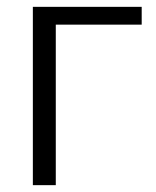

<svg xmlns="http://www.w3.org/2000/svg" viewBox="-20 -541 455 561"><path d="M394 -469H143V0H76V-521H394Z"/></svg>

Font: PTCRaleway
Style: Regular
Weight: 400
Designer: Matt McInerney, Pablo Impallari, Rodrigo Fuenzalida
Foundry: Matt McInerney, Pablo Impallari, Rodrigo Fuenzalida
Version: Version 3.000g; ttfautohint (v1.5) -l 8 -r 28 -G 28 -x 14 -D